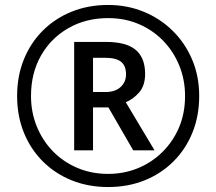

<svg xmlns="http://www.w3.org/2000/svg" viewBox="-20 -744 872 774"><path d="M416 10Q336 10 269 -17Q202 -44 152.5 -93.5Q103 -143 76 -210Q49 -277 49 -357Q49 -437 76 -504Q103 -571 152.5 -620.5Q202 -670 269 -697Q336 -724 416 -724Q492 -724 558.5 -697Q625 -670 675.5 -620.5Q726 -571 754.5 -504Q783 -437 783 -357Q783 -277 756 -210Q729 -143 679.5 -93.5Q630 -44 563 -17Q496 10 416 10ZM416 -43Q480 -43 536 -66Q592 -89 635 -131.5Q678 -174 702 -231Q726 -288 726 -357Q726 -422 703 -479Q680 -536 638.5 -579Q597 -622 540.5 -646.5Q484 -671 416 -671Q326 -671 255.5 -630.5Q185 -590 145 -519.5Q105 -449 105 -357Q105 -292 128 -235Q151 -178 192.5 -135Q234 -92 291 -67.5Q348 -43 416 -43ZM279 -138V-575H407Q489 -575 527 -543Q565 -511 565 -446Q565 -399 541 -371.5Q517 -344 487 -332L603 -138H517L417 -311H355V-138ZM405 -373Q444 -373 466 -393Q488 -413 488 -444Q488 -479 468 -495Q448 -511 404 -511H355V-373Z"/></svg>

Font: Noto Sans Hebrew Droid SemiBold
Style: Regular
Weight: 600
Designer: Monotype Design Team
Foundry: Monotype Imaging Inc.
Version: Version 1.100; ttfautohint (v1.8.4.7-5d5b)